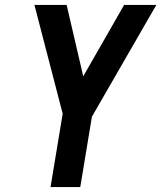

<svg xmlns="http://www.w3.org/2000/svg" viewBox="-20 -755 651 775"><path d="M184 0 233 -296 119 -735H249L316 -447L481 -735H611L351 -284L304 0Z"/></svg>

Font: Iosevka Custom Oblique
Style: Bold
Weight: 700
Italic angle: -9°
Monospace: yes
Designer: Belleve Invis
Foundry: Belleve Invis
Version: Version 30.1.2; ttfautohint (v1.8.4)